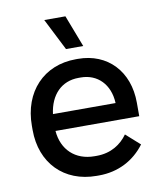

<svg xmlns="http://www.w3.org/2000/svg" viewBox="-83 -793 730 867"><g transform="rotate(-10 282.5 -359.0)"><path d="M253 -580H332L276 -726H179ZM290 8H301C389 8 463 -31 512 -97L448 -154C419 -113 372 -81 306 -81H296C208 -81 149 -137 142 -224H526V-286C526 -430 434 -527 298 -527H289C141 -527 41 -421 41 -265V-246C41 -94 141 8 290 8ZM144 -301C155 -388 208 -442 286 -442H296C373 -442 427 -387 431 -302V-301Z"/></g></svg>

Font: Fixel Text Medium
Style: Regular
Weight: 500
Width: 4
Designer: AlfaBravo + MacPaw
Foundry: Kyrylo Tkachov, Marchela Mozhyna, Serhii Makarenko, Maria Weinstein, Zakhar Kryvoshyya
Version: Version 1.211